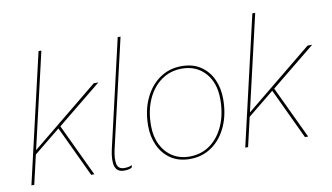

<svg xmlns="http://www.w3.org/2000/svg" viewBox="-74 -895 1852 1070"><g transform="rotate(-10 851.5 -360.5)"><path d="M493 -500 241 -295 234 -290 68 -155 74 -179 467 -500ZM211 -730 42 0H26L195 -730ZM239 -302 382 0H364L225 -295Z M550 9Q510 9 499 -24Q488 -57 502 -120L643 -730H659L517 -116Q506 -67 512 -36Q518 -5 554 -5Q579 -5 597 -14L593 0Q587 4 575.5 6.5Q564 9 550 9Z M923 9Q859 9 814.5 -21Q770 -51 747 -101.5Q724 -152 724 -212Q724 -299 755 -366Q786 -433 840 -471Q894 -509 964 -509Q1029 -509 1073 -479Q1117 -449 1139.5 -399.5Q1162 -350 1162 -289Q1162 -202 1131.5 -134.5Q1101 -67 1047 -29Q993 9 923 9ZM923 -5Q989 -5 1039 -41Q1089 -77 1117.5 -141.5Q1146 -206 1146 -290Q1146 -383 1096 -439Q1046 -495 964 -495Q898 -495 847.5 -459Q797 -423 768.5 -359Q740 -295 740 -211Q740 -150 763 -103.5Q786 -57 827 -31Q868 -5 923 -5Z M1703 -500 1451 -295 1444 -290 1278 -155 1284 -179 1677 -500ZM1421 -730 1252 0H1236L1405 -730ZM1449 -302 1592 0H1574L1435 -295Z"/></g></svg>

Font: Kantumruy Pro Thin
Style: Italic
Weight: 250
Italic angle: -13°
Version: Version 1.002